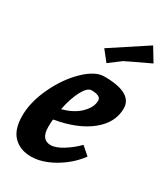

<svg xmlns="http://www.w3.org/2000/svg" viewBox="-191 -840 820 943"><g transform="rotate(30 218.5 -368.5)"><path d="M260 -503Q421 -503 421 -414Q421 -334 348 -275Q275 -216 147 -194Q145 -179 145 -151Q145 -79 199 -79Q228 -79 268 -104Q308 -129 339 -161L385 -121Q341 -61 273 -21.5Q205 18 143.5 18Q82 18 44.5 -19.5Q7 -57 7 -135Q7 -213 48 -300Q89 -387 149 -445Q209 -503 260 -503ZM391 -755 437 -679Q318 -623 301 -614L236 -565L190 -623ZM240 -413Q216 -413 192.5 -368.5Q169 -324 156 -258Q219 -274 256 -310.5Q293 -347 293 -385Q293 -413 240 -413Z"/></g></svg>

Font: Andada
Style: Bold Italic
Weight: 700
Italic angle: -8.29999°
Designer: Carolina Giovagnoli
Foundry: Carolina Giovagnoli
Version: Version 1.003